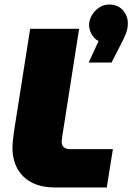

<svg xmlns="http://www.w3.org/2000/svg" viewBox="-20 -827 584 847"><path d="M223 0Q161 0 119 -22.5Q77 -45 56 -84.5Q35 -124 35 -175Q35 -193 38 -217.5Q41 -242 43 -255L113 -700H329L256 -234Q255 -224 253.5 -216Q252 -208 252 -202Q252 -186 261.5 -177.5Q271 -169 289 -169H478L451 0ZM371 -551 415 -646Q396 -655 384.5 -675.5Q373 -696 373 -716Q373 -739 385.5 -760Q398 -781 418 -794Q438 -807 462 -807Q500 -807 522 -782Q544 -757 544 -724Q544 -702 536 -680.5Q528 -659 514 -633L472 -551Z"/></svg>

Font: MuseoModerno Thin Black
Style: Italic
Weight: 900
Italic angle: -9°
Version: Version 1.003